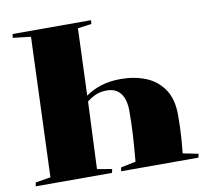

<svg xmlns="http://www.w3.org/2000/svg" viewBox="-80 -820 991 910"><g transform="rotate(-10 415.5 -365.0)"><path d="M335 -381Q367 -404 409 -417.5Q451 -431 504 -431Q571 -431 625 -409Q679 -387 711 -339.5Q743 -292 743 -216Q743 -183 742 -156Q741 -129 739 -100Q737 -71 733 -33L807 -18L803 0H431L434 -18L506 -33Q512 -99 515.5 -156.5Q519 -214 519 -275Q519 -330 496.5 -359.5Q474 -389 430 -389Q400 -389 377 -379Q354 -369 334 -353L320 -30L391 -18L387 0H20L23 -18L96 -30L121 -702L35 -712L37 -730H415L413 -712L347 -703Z"/></g></svg>

Font: Literata 72pt Black
Style: Italic
Weight: 900
Italic angle: -2°
Designer: Latin by Veronika Burian and Jose Scaglione. Greek by Irene Vlachou. Cyrillic by Vera Evstafieva
Foundry: TypeTogether
Version: Version 3.002